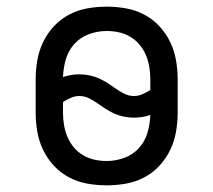

<svg xmlns="http://www.w3.org/2000/svg" viewBox="-20 -548 640 576"><path d="M300 8Q271 8 242.5 3Q214 -2 188 -15.5Q162 -29 142 -50.5Q122 -72 109.5 -98Q97 -124 92 -152.5Q87 -181 87 -210V-310Q87 -339 92 -367.5Q97 -396 109.5 -422Q122 -448 142 -469.5Q162 -491 188 -504.5Q214 -518 242.5 -523Q271 -528 300 -528Q329 -528 357.5 -523Q386 -518 412 -504.5Q438 -491 458 -469.5Q478 -448 490.5 -422Q503 -396 508 -367.5Q513 -339 513 -310V-210Q513 -181 508 -152.5Q503 -124 490.5 -98Q478 -72 458 -50.5Q438 -29 412 -15.5Q386 -2 357.5 3Q329 8 300 8ZM382 -260Q395 -260 407.5 -265.5Q420 -271 431 -278V-310Q431 -328 428 -346.5Q425 -365 418 -382Q411 -399 399 -413.5Q387 -428 371 -437.5Q355 -447 337 -451Q319 -455 300 -455Q273 -455 247 -445.5Q221 -436 203 -416Q185 -396 177.5 -370Q170 -344 169 -317Q181 -321 193.5 -323Q206 -325 218 -325Q233 -325 248 -322Q263 -319 276.5 -313Q290 -307 302.5 -299Q315 -291 327.5 -282Q340 -273 353.5 -266.5Q367 -260 382 -260ZM300 -65Q327 -65 353 -74.5Q379 -84 397 -104Q415 -124 422.5 -150Q430 -176 431 -203Q419 -199 406.5 -197Q394 -195 382 -195Q367 -195 352 -198Q337 -201 323.5 -207Q310 -213 297.5 -221Q285 -229 272.5 -238Q260 -247 246.5 -253.5Q233 -260 218 -260Q205 -260 192.5 -254.5Q180 -249 169 -242V-210Q169 -192 172 -173.5Q175 -155 182 -138Q189 -121 201 -106.5Q213 -92 229 -82.5Q245 -73 263 -69Q281 -65 300 -65Z"/></svg>

Font: Iosevka Etoile
Style: Regular
Weight: 400
Designer: Belleve Invis
Foundry: Belleve Invis
Version: Version 33.2.4